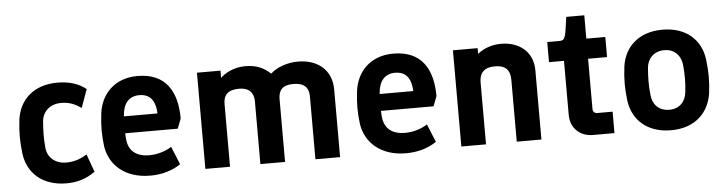

<svg xmlns="http://www.w3.org/2000/svg" viewBox="-43 -813 3814 1008"><g transform="rotate(-5 1864.5 -309.0)"><path d="M273 12C328 12 377 -2 424 -36L390 -130C352 -106 318 -97 280 -97C220 -97 182 -135 178 -183C173 -234 174 -273 178 -323C182 -372 220 -411 280 -411C324 -411 354 -398 386 -375L421 -472C383 -502 334 -519 271 -519C143 -519 69 -445 55 -344C51 -311 49 -282 49 -254C49 -226 51 -197 55 -164C68 -63 143 12 273 12Z M714 10C773 10 827 -4 875 -36L836 -131C802 -109 758 -97 718 -97C656 -97 610 -125 604 -191C603 -202 602 -213 602 -223H879L899 -275C899 -415 843 -517 692 -517C572 -517 499 -440 486 -338C482 -305 480 -277 480 -249C480 -221 482 -195 486 -163C502 -64 582 10 714 10ZM603 -312V-314C607 -374 634 -416 693 -416C760 -416 778 -365 780 -312Z M1005 0H1135V-331C1135 -377 1158 -404 1219 -404C1269 -404 1295 -377 1295 -331V0H1425V-331C1425 -377 1446 -404 1503 -404C1562 -404 1585 -377 1585 -331V0H1715V-356C1715 -462 1639 -519 1538 -519C1485 -519 1428 -501 1393 -468C1356 -503 1316 -519 1260 -519C1199 -519 1153 -492 1129 -469V-507H1005Z M2062 10C2121 10 2175 -4 2223 -36L2184 -131C2150 -109 2106 -97 2066 -97C2004 -97 1958 -125 1952 -191C1951 -202 1950 -213 1950 -223H2227L2247 -275C2247 -415 2191 -517 2040 -517C1920 -517 1847 -440 1834 -338C1830 -305 1828 -277 1828 -249C1828 -221 1830 -195 1834 -163C1850 -64 1930 10 2062 10ZM1951 -312V-314C1955 -374 1982 -416 2041 -416C2108 -416 2126 -365 2128 -312Z M2354 0H2484V-326C2484 -377 2510 -404 2566 -404C2622 -404 2646 -377 2646 -326V0H2776V-364C2776 -467 2699 -519 2609 -519C2557 -519 2516 -502 2484 -477V-507H2354Z M3048 0H3161V-113H3080C3066 -113 3057 -122 3057 -137V-401H3157V-507H3057V-630H2962L2953 -567C2945 -514 2938 -507 2915 -507H2851V-401H2930V-116C2930 -47 2979 0 3048 0Z M3459 11C3586 11 3659 -64 3674 -164C3678 -196 3680 -224 3680 -252C3680 -281 3678 -310 3674 -343C3661 -445 3586 -519 3459 -519C3331 -519 3257 -444 3243 -343C3239 -310 3237 -281 3237 -252C3237 -224 3239 -196 3243 -164C3256 -64 3331 11 3459 11ZM3459 -97C3402 -97 3371 -135 3367 -181C3361 -233 3362 -273 3366 -326C3370 -372 3402 -411 3459 -411C3516 -411 3546 -372 3551 -326C3556 -272 3556 -233 3550 -181C3545 -136 3516 -97 3459 -97Z"/></g></svg>

Font: Finlandica SemiBold
Style: Regular
Weight: 600
Designer: Niklas Ekholm, Juho Hiilivirta, Jaakko Suomalainen
Foundry: Helsinki Type Studio
Version: Version 2.000;Glyphs 3.2 (3202)